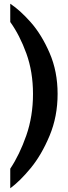

<svg xmlns="http://www.w3.org/2000/svg" viewBox="-20 -806 364 1030"><path d="M35 99Q85 24 121 -79Q157 -182 157 -302Q157 -421 121.5 -519Q86 -617 35 -688V-786Q87 -752 145 -686.5Q203 -621 246 -522Q289 -423 289 -302Q289 -181 246 -78Q203 25 145 95.5Q87 166 35 204Z"/></svg>

Font: Suez One
Style: Regular
Weight: 400
Version: Version 1.000